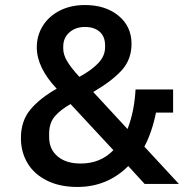

<svg xmlns="http://www.w3.org/2000/svg" viewBox="-20 -730 747 762"><path d="M489 -71Q406 12 287 12Q217 12 166 -13.5Q115 -39 89 -83Q63 -127 63 -182Q63 -250 100.5 -295Q138 -340 205 -378Q126 -462 126 -542Q126 -589 150 -627.5Q174 -666 217.5 -688Q261 -710 317 -710Q399 -710 450.5 -667.5Q502 -625 502 -556Q502 -494 463 -451Q424 -408 350 -365L486 -218Q513 -286 518 -375H667V-283H599Q584 -207 553 -148L690 0H554ZM231 -545V-537Q231 -513 246.5 -487Q262 -461 295 -425Q343 -451 370 -479.5Q397 -508 397 -542V-550Q397 -585 375.5 -604Q354 -623 317 -623Q280 -623 255.5 -601.5Q231 -580 231 -545ZM430 -134 260 -317Q218 -293 196.5 -267Q175 -241 175 -199V-186Q175 -138 208.5 -109.5Q242 -81 300 -81Q379 -81 430 -134Z"/></svg>

Font: IBM Plex Sans KR Medm
Style: Regular
Weight: 500
Designer: Mike Abbink; Paul van der Laan; Pieter van Rosmalen; Wujin Sim; Chorong Kim; Dohee Lee;
Foundry: Sandoll Inc.
Version: Version 1.003